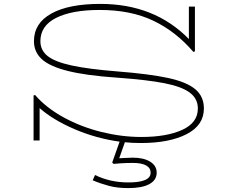

<svg xmlns="http://www.w3.org/2000/svg" viewBox="-20 -720 1184 984"><path d="M620 9 591 91Q600 91 620.5 89.5Q641 88 661 88Q716 88 749.5 108.5Q783 129 783 165Q783 203 745.5 223.5Q708 244 638 244Q581 244 538 232.5Q495 221 455 204L467 177Q545 215 638 215Q752 215 752 165Q752 141 729 128Q706 115 661 115Q626 115 598 117Q570 119 562 120L555 113L593 6Q471 -11 361 -58.5Q251 -106 183 -166V0H152V-231L160 -233Q217 -167 307 -118Q397 -69 500.5 -43.5Q604 -18 704 -18Q834 -18 914 -54.5Q994 -91 994 -164Q994 -214 953 -245Q912 -276 823 -293.5Q734 -311 580 -322Q420 -333 327 -356.5Q234 -380 194 -417Q154 -454 154 -509Q154 -601 243 -650.5Q332 -700 494 -700Q772 -700 948 -520V-686H979V-457L971 -454Q881 -559 765.5 -614Q650 -669 491 -669Q349 -669 268 -628.5Q187 -588 187 -509Q187 -462 224.5 -432.5Q262 -403 347 -384.5Q432 -366 581 -354Q746 -341 841 -320.5Q936 -300 980.5 -263Q1025 -226 1025 -164Q1025 -78 936.5 -32.5Q848 13 702 13Q656 13 620 9Z"/></svg>

Font: BioRhyme Expanded ExtraLight
Style: Regular
Weight: 275
Width: 7
Designer: Aoife Mooney
Foundry: Aoife Mooney Type
Version: Version 1.001